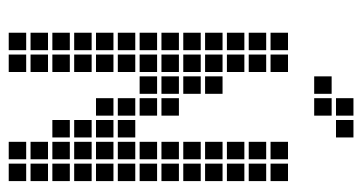

<svg xmlns="http://www.w3.org/2000/svg" viewBox="-215 -470 830 440"><g transform="rotate(-90 200.0 -250.0)"><path d="M5 -645V-605H45V-645ZM5 -595V-555H45V-595ZM5 -545V-505H45V-545ZM5 -495V-455H45V-495ZM5 -445V-405H45V-445ZM5 -395V-355H45V-395ZM5 -345V-305H45V-345ZM5 -295V-255H45V-295ZM5 -245V-205H45V-245ZM5 -145V-105H45V-145ZM5 -95V-55H45V-95ZM5 -45V-5H45V-45ZM5 -195V-155H45V-195ZM55 -645V-605H95V-645ZM55 -595V-555H95V-595ZM55 -545V-505H95V-545ZM55 -495V-455H95V-495ZM55 -445V-405H95V-445ZM55 -395V-355H95V-395ZM55 -345V-305H95V-345ZM55 -295V-255H95V-295ZM55 -245V-205H95V-245ZM55 -195V-155H95V-195ZM55 -145V-105H95V-145ZM55 -95V-55H95V-95ZM55 -45V-5H95V-45ZM105 -545V-505H145V-545ZM105 -495V-455H145V-495ZM105 -445V-405H145V-445ZM105 -395V-355H145V-395ZM155 -445V-405H195V-445ZM155 -395V-355H195V-395ZM155 -345V-305H195V-345ZM155 -295V-255H195V-295ZM205 -345V-305H245V-345ZM205 -295V-255H245V-295ZM205 -245V-205H245V-245ZM205 -195V-155H245V-195ZM255 -645V-605H295V-645ZM255 -595V-555H295V-595ZM255 -545V-505H295V-545ZM255 -495V-455H295V-495ZM255 -445V-405H295V-445ZM255 -395V-355H295V-395ZM255 -345V-305H295V-345ZM255 -295V-255H295V-295ZM255 -245V-205H295V-245ZM255 -195V-155H295V-195ZM255 -145V-105H295V-145ZM255 -95V-55H295V-95ZM255 -45V-5H295V-45ZM305 -645V-605H345V-645ZM305 -595V-555H345V-595ZM305 -545V-505H345V-545ZM305 -495V-455H345V-495ZM305 -445V-405H345V-445ZM305 -395V-355H345V-395ZM305 -345V-305H345V-345ZM305 -295V-255H345V-295ZM305 -245V-205H345V-245ZM305 -195V-155H345V-195ZM305 -145V-105H345V-145ZM305 -95V-55H345V-95ZM305 -45V-5H345V-45ZM205 55V95H245V55ZM155 55V95H195V55ZM155 105V145H195V105ZM105 105V145H145V105Z"/></g></svg>

Font: Nose Transport 13 Square
Style: Regular
Weight: 400
Designer: Nico Rohrbach
Foundry: Nose
Version: Version 1.400;Glyphs 3.2.3 (3260)